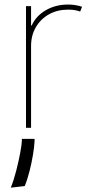

<svg xmlns="http://www.w3.org/2000/svg" viewBox="-20 -573 402 861"><path d="M96.6 0V-545.5H119.3V-458.8H122.2Q141.3 -501.4 185.2 -527Q229 -552.6 285.5 -552.6Q303.3 -552.6 319.1 -549.9Q334.9 -547.2 348 -542.6L339.5 -521.3Q316.1 -529.8 285.5 -529.8Q237.2 -529.8 199.8 -508.9Q162.3 -487.9 140.8 -451Q119.3 -414.1 119.3 -366.5V0ZM134.9 49.7V61.1Q133.9 84.9 128 120.4Q122.2 155.9 112.7 193.5Q103.3 231.2 90.9 261.4L28.4 268.5Q41.9 234.7 52.9 191.9Q63.9 149.1 70.8 111.7Q77.8 74.2 78.1 56.8V49.7Z"/></svg>

Font: Inter UI Thin
Style: Regular
Weight: 100
Designer: Rasmus Andersson
Foundry: rsms
Version: 3.2;8d6f07862